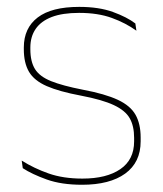

<svg xmlns="http://www.w3.org/2000/svg" viewBox="-20 -514 463 544"><path d="M212.5 9.5Q154 9.5 112.2 -5.5Q70.5 -20.5 44.5 -37.5L41.5 -59Q76.5 -37 117.8 -22.5Q159 -8 213.5 -8Q282 -8 321 -34.8Q360 -61.5 360 -113.5V-123.5Q360 -157 347.5 -179Q335 -201 302.5 -216.2Q270 -231.5 209.5 -243Q148 -254.5 112.5 -270Q77 -285.5 62.2 -310.5Q47.5 -335.5 47.5 -374.5V-379.5Q47.5 -434.5 86.8 -464.5Q126 -494.5 204.5 -494.5Q260.5 -494.5 300.2 -480Q340 -465.5 363.5 -447.5L366.5 -427Q336 -449 296.8 -463.2Q257.5 -477.5 204 -477.5Q157 -477.5 126.5 -465.8Q96 -454 81 -432Q66 -410 66 -379.5V-374.5Q66 -339.5 79.2 -318.2Q92.5 -297 125 -284Q157.5 -271 214 -260Q278 -248 313.8 -231.2Q349.5 -214.5 364 -188.8Q378.5 -163 378.5 -124.5V-113.5Q378.5 -54 334.8 -22.2Q291 9.5 212.5 9.5Z"/></svg>

Font: Anek Bangla Thin
Style: Regular
Weight: 250
Designer: Sulekha Rajkumar (Bangla), Yesha Goshar (Latin)
Foundry: Ek Type
Version: Version 1.003